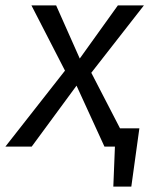

<svg xmlns="http://www.w3.org/2000/svg" viewBox="-51 -546 576 715"><path d="M396 -68H468L438 149H371L377 0H338L234 -227L67 0H-31L191 -283L66 -526H158L246 -328L388 -526H485L289 -275Z"/></svg>

Font: Fira Sans Book
Style: Italic
Weight: 350
Italic angle: -8°
Designer: bBox Type GmbH & Carrois Corporate GbR & Edenspiekermann AG
Foundry: bBox Type GmbH & Carrois Corporate GbR & Edenspiekermann AG
Version: Version 4.301